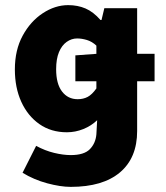

<svg xmlns="http://www.w3.org/2000/svg" viewBox="-20 -530 646 749"><path d="M274 -213V-314L356 -320H583V-213ZM256 199Q216 199 164 185Q112 171 68 144L121 39Q156 58 191.5 66.5Q227 75 256 75Q308 75 330.5 52Q353 29 356 -6L359 -61Q336 -39 305 -26.5Q274 -14 241 -14Q179 -14 133.5 -46Q88 -78 63 -133Q38 -188 38 -259Q38 -335 68.5 -391Q99 -447 147 -478.5Q195 -510 246 -510Q283 -510 313.5 -497Q344 -484 372 -452H376L387 -498H515V-19Q515 86 448 142.5Q381 199 256 199ZM283 -143Q305 -143 322 -152Q339 -161 356 -185V-352Q339 -368 319 -374Q299 -380 281 -380Q259 -380 240 -366.5Q221 -353 210 -326.5Q199 -300 199 -260Q199 -203 222 -173Q245 -143 283 -143Z"/></svg>

Font: Source Sans 3 ExtraBold
Style: Regular
Weight: 800
Designer: Paul D. Hunt
Foundry: Adobe
Version: Version 3.052;hotconv 1.1.0;makeotfexe 2.6.0